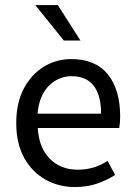

<svg xmlns="http://www.w3.org/2000/svg" viewBox="-20 -735 538 767"><path d="M279.3 12.2Q214.4 12.2 161.1 -17.8Q107.9 -47.9 76.4 -104.7Q44.9 -161.6 44.9 -243.2Q44.9 -324.7 75.4 -381.8Q106 -439 155.8 -469Q205.6 -499 264.2 -499Q361.8 -499 410.9 -437.7Q460 -376.5 460 -270Q460 -256.8 459 -244.9Q458 -232.9 456.5 -223.6H130.9Q135.3 -145 178.7 -101.1Q222.2 -57.1 290.5 -57.1Q324.2 -57.1 353.5 -65.9Q382.8 -74.7 409.7 -92.3L439.9 -36.1Q408.2 -15.6 368.4 -1.7Q328.6 12.2 279.3 12.2ZM129.9 -280.8H383.8Q383.8 -355 354 -392.8Q324.2 -430.7 266.1 -430.7Q213.9 -430.7 175.3 -392.3Q136.7 -354 129.9 -280.8ZM234.9 -573.2 121.1 -714.8H210.9L301.3 -573.2Z"/></svg>

Font: Varta Light Medium
Style: Regular
Weight: 500
Version: Version 1.004